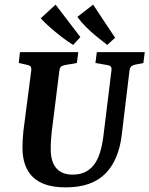

<svg xmlns="http://www.w3.org/2000/svg" viewBox="-20 -797 645 829"><path d="M263 12Q169 12 123 -31.5Q77 -75 77 -160Q77 -175 78 -193Q79 -211 81 -231L115 -493Q116 -505 112 -510Q108 -515 97 -517L61 -525L66 -572H318L312 -525L260 -516Q252 -514 245 -510.5Q238 -507 236 -489L206 -249Q203 -228 201 -203Q199 -178 199 -152Q199 -99 223 -71Q247 -43 293 -43Q325 -43 347.5 -54Q370 -65 386 -86Q402 -107 411.5 -137.5Q421 -168 426 -206L461 -491Q463 -503 459 -508.5Q455 -514 444 -516L392 -525L398 -572H605L599 -525L564 -518Q554 -516 547.5 -511Q541 -506 539 -491L505 -209Q499 -162 482.5 -121Q466 -80 437.5 -50Q409 -20 366 -4Q323 12 263 12ZM477 -634 443 -603Q422 -619 397.5 -639Q373 -659 351 -681Q329 -703 314 -724L382 -777ZM327 -637 296 -603Q273 -617 247 -637Q221 -657 197 -678Q173 -699 156 -718L220 -777Z"/></svg>

Font: Rasa SemiBold
Style: Italic
Weight: 600
Italic angle: -7.10001°
Designer: Anna Giedrys (Yrsa+Rasa design), David Brezina (Yrsa art-direction, Rasa art-direction, design)
Foundry: Rosetta Type Foundry
Version: Version 2.004